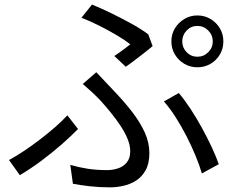

<svg xmlns="http://www.w3.org/2000/svg" viewBox="-20 -785 1040 842"><path d="M779.2 -603.3Q779.2 -575.8 798.6 -556Q817.9 -536.2 845.4 -536.2Q873.5 -536.2 893.3 -556Q913.1 -575.8 913.1 -603.3Q913.1 -631.1 893.3 -651.2Q873.5 -671.3 845.4 -671.3Q817.9 -671.3 798.6 -651.2Q779.2 -631.1 779.2 -603.3ZM731.6 -603.3Q731.6 -635.2 747.1 -660.8Q762.6 -686.3 788.5 -701.8Q814.5 -717.3 845.4 -717.3Q877 -717.3 903.1 -701.8Q929.1 -686.3 944.3 -660.8Q959.5 -635.2 959.5 -603.3Q959.5 -571.7 944.3 -545.9Q929.1 -520.2 903.1 -505Q877 -489.9 845.4 -489.9Q814.5 -489.9 788.5 -505Q762.6 -520.2 747.1 -545.9Q731.6 -571.7 731.6 -603.3ZM481.3 -539.4Q501.4 -552.7 520.7 -567.1Q540.1 -581.5 551.3 -590.4Q529.7 -608.2 493.8 -629.5Q457.9 -650.8 416.9 -671.5Q375.9 -692.2 337.3 -707.2L383.4 -765Q422.1 -749.4 467.9 -727.1Q513.7 -704.8 557.4 -680.7Q601 -656.5 630.3 -634.3L649.3 -582.8Q640.5 -575 626.3 -563.9Q612.1 -552.7 595.4 -539.8Q578.7 -526.9 562.3 -514.5Q545.9 -502.1 531.7 -492.3ZM288.3 -61.8Q326.4 -51 364.6 -45Q402.8 -39 449.9 -39Q473.2 -39 496.5 -46.3Q519.8 -53.5 535.5 -71.9Q551.1 -90.3 551.1 -122.3Q551.1 -147.6 539.2 -176.5Q527.3 -205.5 507.8 -234.5Q488.4 -263.6 466.1 -291Q443.8 -318.5 423.1 -341.3Q406.8 -359.1 385.4 -379.1Q363.9 -399 343 -416.8L402.3 -468.2Q420.6 -449.1 439.2 -429.3Q457.9 -409.5 475.5 -390.7Q522.5 -342 558.4 -295.7Q594.4 -249.4 614.8 -204.2Q635.1 -159 635.1 -113.9Q635.1 -68 618.6 -38.4Q602.1 -8.8 576.1 7.4Q550.2 23.7 520 30.1Q489.9 36.6 463.2 36.6Q415.4 36.6 374.4 31.9Q333.5 27.3 299.7 20.9ZM865.3 -24.4Q854.9 -60.4 837.2 -102.9Q819.6 -145.5 797.3 -188.9Q774.9 -232.2 749.9 -271.5Q724.9 -310.7 698.7 -340.1L764.2 -377.1Q789.8 -346.7 815.9 -306.9Q841.9 -267.1 865.7 -223.9Q889.5 -180.6 908.7 -139.3Q927.9 -97.9 939.5 -65ZM322.2 -219.3Q293.4 -189.7 252.4 -153.5Q211.3 -117.3 163.5 -81.5Q115.7 -45.7 67 -16.8L19.5 -83.2Q50.7 -100 86.3 -123.8Q121.9 -147.6 157.1 -174.7Q192.4 -201.8 223.3 -228.9Q254.2 -256 275.4 -279.2Z"/></svg>

Font: Noto Sans KR Thin
Style: Regular
Weight: 100
Designer: Ryoko NISHIZUKA 西塚涼子 (kana, bopomofo & ideographs); Paul D. Hunt (Latin, Greek & Cyrillic); Sandoll Communications 산돌커뮤니
Foundry: Adobe
Version: Version 2.004-H2;hotconv 1.0.118;makeotfexe 2.5.65603